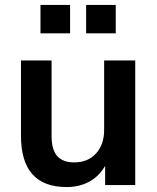

<svg xmlns="http://www.w3.org/2000/svg" viewBox="-20 -750 636 778"><path d="M528 -505V0H406V-78Q382 -36 342 -14Q302 8 250 8Q65 8 65 -200V-505H189V-199Q189 -144 211.5 -118Q234 -92 281 -92Q336 -92 369 -128Q402 -164 402 -224V-505ZM144 -730H264V-615H144ZM329 -730H449V-615H329Z"/></svg>

Font: Muli-Bold
Style: Bold
Weight: 700
Version: Version 2.000